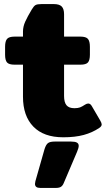

<svg xmlns="http://www.w3.org/2000/svg" viewBox="-20 -660 523 944"><path d="M93 -184V-342H52Q24 -342 14.5 -353Q5 -364 5 -391V-430Q5 -457 14.5 -468.5Q24 -480 52 -480H93V-505Q93 -529 104 -553.5Q115 -578 136 -613Q146 -630 154.5 -635Q163 -640 185 -640H244Q272 -640 283.5 -628Q295 -616 295 -590V-480H375Q403 -480 412.5 -468.5Q422 -457 422 -430V-391Q422 -364 412.5 -353Q403 -342 375 -342H295V-188Q295 -157 307 -142.5Q319 -128 346 -128Q363 -128 373.5 -132Q384 -136 399 -146Q407 -151 414 -151Q424 -151 431 -139L473 -67Q480 -55 480 -48Q480 -39 468 -31Q434 -8 391.5 3.5Q349 15 291 15Q195 15 144 -37.5Q93 -90 93 -184ZM152 244Q152 241 154 231L199 73Q206 51 216 43.5Q226 36 249 36H329Q349 36 358 41Q367 46 367 57Q367 67 359 86L293 241Q288 253 279.5 258.5Q271 264 254 264H178Q152 264 152 244Z"/></svg>

Font: Mitr SemiBold
Style: Regular
Weight: 600
Designer: Thanarat Vachiruckul
Foundry: Cadson Demak
Version: Version 1.002